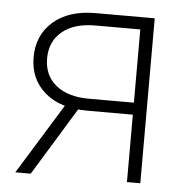

<svg xmlns="http://www.w3.org/2000/svg" viewBox="-44 -586 616 629"><g transform="rotate(5 263.5 -271.0)"><path d="M439.9 0H396V-502H248Q178.7 -502 139.4 -469.5Q100.1 -437 100.1 -380.9Q100.1 -325.2 139.4 -293.2Q178.7 -261.2 247.6 -261.2H415.5V-221.7H245.6Q157.2 -221.7 106.4 -265.4Q55.7 -309.1 55.7 -380.9Q55.7 -453.6 106.4 -498Q157.2 -542.5 245.1 -542.5H439.9ZM79.6 0H28.8L180.7 -246.1H230Z"/></g></svg>

Font: Inter 16pt ExtraLight
Style: Regular
Weight: 250
Version: Version 4.001;git-66647c0bb